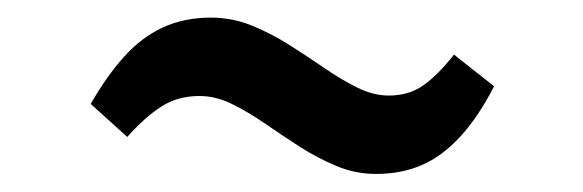

<svg xmlns="http://www.w3.org/2000/svg" viewBox="-20 -391 662 218"><path d="M407 -193.5Q383.5 -193.5 362 -202.5Q340.5 -211.5 320.2 -224.5Q300 -237.5 280.8 -250.8Q261.5 -264 243.2 -273Q225 -282 206.5 -282Q182 -282 163.5 -270.2Q145 -258.5 124.5 -235.5L83 -273Q101 -304.5 120.8 -326.5Q140.5 -348.5 164.8 -359.8Q189 -371 219.5 -371Q243.5 -371 265.8 -362Q288 -353 308.5 -340Q329 -327 348.2 -313.8Q367.5 -300.5 385.8 -291.5Q404 -282.5 421.5 -282.5Q444 -282.5 460.2 -293.8Q476.5 -305 495.5 -329L541 -293Q523 -258 502.5 -235.8Q482 -213.5 458.8 -203.5Q435.5 -193.5 407 -193.5Z"/></svg>

Font: Merriweather 24pt SemiBold
Style: Italic
Weight: 600
Italic angle: -7.8°
Version: Version 2.101